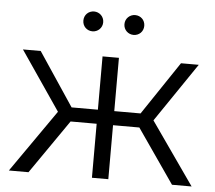

<svg xmlns="http://www.w3.org/2000/svg" viewBox="-51 -772 929 829"><g transform="rotate(5 413.0 -358.0)"><path d="M502 -630C526 -630 545 -648 545 -673C545 -698 526 -716 502 -716C479 -716 459 -698 459 -673C459 -648 479 -630 502 -630ZM324 -630C347 -630 367 -648 367 -673C367 -698 347 -716 324 -716C300 -716 281 -698 281 -673C281 -648 300 -630 324 -630ZM17 0H102L264 -234H377V0H448V-234H562L724 0H809L620 -270L794 -526H717L562 -295H448V-526H377V-295H263L109 -526H32L206 -271Z"/></g></svg>

Font: Montserrat Z
Style: Regular
Weight: 400
Designer: Julieta Ulanovsky
Foundry: Julieta Ulanovsky
Version: Version 8.000